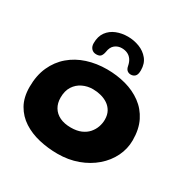

<svg xmlns="http://www.w3.org/2000/svg" viewBox="-168 -874 1034 1053"><g transform="rotate(30 349.0 -347.0)"><path d="M332 28Q271 28 214.2 14.8Q157.5 1.5 113 -27.2Q68.5 -56 42.5 -102Q16.5 -148 16.5 -214Q16.5 -286.5 41.5 -341.8Q66.5 -397 110.5 -434.5Q154.5 -472 212.8 -490.8Q271 -509.5 337.5 -509.5Q400.5 -509.5 457.2 -494Q514 -478.5 558.2 -446Q602.5 -413.5 627.8 -363Q653 -312.5 653 -242.5Q653 -188 629 -139Q605 -90 561.5 -52.5Q518 -15 459.5 6.5Q401 28 332 28ZM323.5 -133Q361 -133 387.8 -144.5Q414.5 -156 431.2 -175.2Q448 -194.5 456 -217.5Q464 -240.5 464 -263.5Q464 -294 452 -315.5Q440 -337 419.8 -350.5Q399.5 -364 374.8 -370.2Q350 -376.5 324.5 -376.5Q290 -376.5 260 -362.2Q230 -348 211.5 -319.5Q193 -291 193 -248Q193 -212.5 208.5 -186.8Q224 -161 253 -147Q282 -133 323.5 -133ZM243 -550.5Q224 -550.5 212.5 -563.2Q201 -576 201 -597Q201 -640 221.2 -667.8Q241.5 -695.5 274.8 -708.8Q308 -722 346.5 -722Q384.5 -722 419.8 -708.5Q455 -695 477.5 -667.2Q500 -639.5 500 -597Q500 -569.5 489.2 -559.2Q478.5 -549 463 -549Q449.5 -549 440 -556.8Q430.5 -564.5 427 -582.5Q422.5 -606 411.8 -621Q401 -636 385.2 -643.2Q369.5 -650.5 349 -650.5Q325 -650.5 306.2 -635.8Q287.5 -621 283 -589Q280 -571.5 272 -561Q264 -550.5 243 -550.5Z"/></g></svg>

Font: Gluten SemiBold
Style: Regular
Weight: 600
Designer: Tyler Finck
Foundry: Etcetera Type Company
Version: Version 1.300